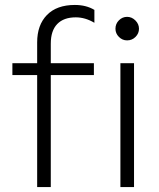

<svg xmlns="http://www.w3.org/2000/svg" viewBox="-20 -755 641 775"><path d="M282 -735Q328 -735 361 -715V-663Q324 -685 286 -685Q237 -685 211 -658Q185 -631 185 -579V-500H359V-452H185V0H130V-452H30V-500H130V-584Q130 -654 169.5 -694.5Q209 -735 282 -735ZM446 -639Q446 -659 460 -673Q474 -687 493 -687Q512 -687 526.5 -672.5Q541 -658 541 -639Q541 -620 527 -606Q513 -592 493 -592Q474 -592 460 -606Q446 -620 446 -639ZM466 0V-500H521V0Z"/></svg>

Font: Human Sans Light
Style: Regular
Weight: 300
Designer: Tim Radville
Foundry: Continuum
Version: Version 1.000;FEAKit 1.0